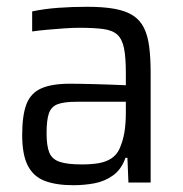

<svg xmlns="http://www.w3.org/2000/svg" viewBox="-20 -538 538 566"><path d="M196.4 8Q145.2 8 111.7 -4.9Q78.2 -17.8 61.8 -50.1Q45.4 -82.4 45.4 -140.2Q45.4 -197.8 57.9 -230.7Q70.5 -263.5 101.3 -277.3Q132.1 -291.2 186.7 -291.2Q198.6 -291.2 217 -290.9Q235.5 -290.7 259.2 -290Q282.8 -289.2 306.5 -288.5Q330.2 -287.7 351 -286.7V-321.8Q351 -369.1 345.6 -395.9Q340.1 -422.7 326 -435.7Q311.9 -448.7 284.7 -452.4Q257.4 -456.1 213.9 -456.1Q195 -456.1 169.9 -454.4Q144.8 -452.7 119.8 -450.4Q94.8 -448.2 74.8 -445.3V-504.4Q110.7 -512 152 -515Q193.4 -518 237.3 -518Q285.1 -518 318.3 -511.9Q351.4 -505.8 372.2 -492.2Q393.1 -478.6 404.3 -456Q415.6 -433.4 419.8 -400.3Q424.1 -367.3 424.1 -322.9V0H358.6L355.6 -72.8H349.9Q337.9 -38.7 313.5 -21.1Q289.1 -3.5 258.8 2.3Q228.5 8 196.4 8ZM221.3 -53.3Q248.3 -53.3 270 -56.8Q291.7 -60.3 308 -70.8Q324.4 -81.4 332.7 -100.3Q342.6 -122.7 346.8 -148.2Q351 -173.6 351 -207.3V-238H205.4Q169.6 -238 150.5 -231Q131.5 -224.1 124.4 -204.5Q117.3 -184.8 117.3 -145.6Q117.3 -107.8 125.4 -88.1Q133.5 -68.5 156 -60.9Q178.6 -53.3 221.3 -53.3Z"/></svg>

Font: Saira Thin SemiCondensed
Style: Regular
Weight: 100
Width: 4
Version: Version 1.101